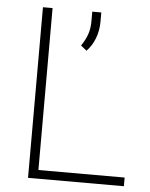

<svg xmlns="http://www.w3.org/2000/svg" viewBox="-52 -754 624 797"><g transform="rotate(5 260.5 -355.5)"><path d="M494.1 -36.1V0H117.2V-36.1ZM134.8 -710.9V0H94.7V-710.9ZM337.9 -710.4V-672.9Q337.9 -634.3 325.2 -601.8Q312.5 -569.3 290.5 -546.9L266.1 -566.4Q283.2 -591.3 291.7 -615.5Q300.3 -639.6 300.3 -671.9V-710.4Z"/></g></svg>

Font: Roboto ExtraLight
Style: Regular
Weight: 250
Designer: Christian Robertson
Foundry: Google
Version: Version 3.009; 2024